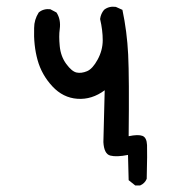

<svg xmlns="http://www.w3.org/2000/svg" viewBox="-20 -465 540 585"><path d="M392 100 372 84 370 7Q335 14 316 9Q297 4 295 -32L299 -190Q260 -161 216 -164Q172 -167 139.5 -202Q107 -237 94.5 -282Q82 -327 84 -380Q84 -405 98 -427Q112 -439 133 -437L152 -427Q166 -406 162 -376Q159 -356 162 -324.5Q165 -293 182 -270Q199 -247 213.5 -244Q228 -241 245 -248Q262 -255 277.5 -283.5Q293 -312 293 -342.5Q293 -373 285 -407Q287 -423 297 -435Q312 -447 333 -444L353 -435Q367 -369 370.5 -299Q374 -229 372 -50Q401 -56 414 -51Q427 -46 428 -23Q429 0 427 80Q421 94 407 100Z"/></svg>

Font: NaniFont Regular
Style: Regular
Weight: 400
Designer: Nanigashitei
Version: Version 1.036